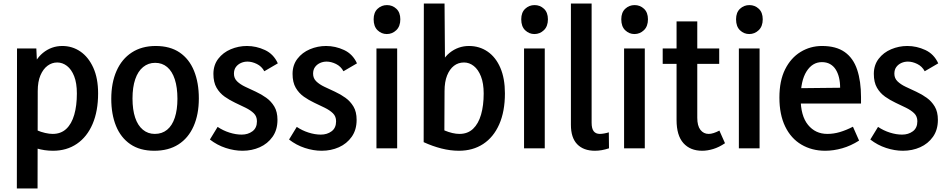

<svg xmlns="http://www.w3.org/2000/svg" viewBox="-20 -845 5403 1094"><path d="M76 229 77 -569H187L194 -421H151Q176 -504 224.5 -543.5Q273 -583 335 -583Q392 -583 438 -551.5Q484 -520 511.5 -459.5Q539 -399 539 -313Q539 -212 507.5 -138.5Q476 -65 418 -25.5Q360 14 282 14Q234 14 188.5 0.5Q143 -13 97 -38L190 -103Q213 -93 237 -87.5Q261 -82 280 -82Q327 -82 357.5 -110.5Q388 -139 403 -191Q418 -243 418 -312Q418 -372 402.5 -411Q387 -450 361.5 -469.5Q336 -489 306 -489Q276 -489 251 -470.5Q226 -452 210.5 -416Q195 -380 195 -326L194 229Z M991 -282Q991 -347 976 -393Q961 -439 932.5 -463Q904 -487 864 -487Q825 -487 795.5 -463Q766 -439 750.5 -393.5Q735 -348 735 -284Q735 -220 750 -175Q765 -130 794 -106Q823 -82 862 -82Q903 -82 932 -105.5Q961 -129 976 -174.5Q991 -220 991 -282ZM1113 -284Q1113 -193 1083 -125.5Q1053 -58 996.5 -22Q940 14 859 14Q777 14 722.5 -23.5Q668 -61 641 -127.5Q614 -194 614 -282Q614 -373 644 -441Q674 -509 731 -546Q788 -583 867 -583Q949 -583 1003.5 -546Q1058 -509 1085.5 -441.5Q1113 -374 1113 -284Z M1362 14Q1315 14 1266 -2Q1217 -18 1176 -50L1220 -122Q1251 -101 1287.5 -89.5Q1324 -78 1357 -78Q1393 -78 1418.5 -97Q1444 -116 1444 -154Q1444 -182 1426 -199.5Q1408 -217 1379.5 -231Q1351 -245 1320 -259.5Q1289 -274 1260.5 -294Q1232 -314 1214 -345Q1196 -376 1196 -424Q1196 -474 1223.5 -510Q1251 -546 1295 -564.5Q1339 -583 1387 -583Q1440 -583 1489.5 -560Q1539 -537 1563 -484L1486 -439Q1471 -467 1443.5 -480.5Q1416 -494 1390 -494Q1370 -494 1352.5 -486Q1335 -478 1324 -463Q1313 -448 1313 -425Q1313 -399 1331 -381.5Q1349 -364 1377.5 -350.5Q1406 -337 1437.5 -322.5Q1469 -308 1497 -288Q1525 -268 1543 -238Q1561 -208 1561 -162Q1561 -105 1533 -65.5Q1505 -26 1460 -6Q1415 14 1362 14Z M1813 14Q1766 14 1717 -2Q1668 -18 1627 -50L1671 -122Q1702 -101 1738.5 -89.5Q1775 -78 1808 -78Q1844 -78 1869.5 -97Q1895 -116 1895 -154Q1895 -182 1877 -199.5Q1859 -217 1830.5 -231Q1802 -245 1771 -259.5Q1740 -274 1711.5 -294Q1683 -314 1665 -345Q1647 -376 1647 -424Q1647 -474 1674.5 -510Q1702 -546 1746 -564.5Q1790 -583 1838 -583Q1891 -583 1940.5 -560Q1990 -537 2014 -484L1937 -439Q1922 -467 1894.5 -480.5Q1867 -494 1841 -494Q1821 -494 1803.5 -486Q1786 -478 1775 -463Q1764 -448 1764 -425Q1764 -399 1782 -381.5Q1800 -364 1828.5 -350.5Q1857 -337 1888.5 -322.5Q1920 -308 1948 -288Q1976 -268 1994 -238Q2012 -208 2012 -162Q2012 -105 1984 -65.5Q1956 -26 1911 -6Q1866 14 1813 14Z M2125 0V-569H2243V0ZM2184 -651Q2154 -651 2131.5 -672.5Q2109 -694 2109 -735Q2109 -774 2131.5 -795Q2154 -816 2185 -816Q2216 -816 2238.5 -795Q2261 -774 2261 -735Q2261 -695 2238 -673Q2215 -651 2184 -651Z M2595 14Q2546 14 2495 1Q2444 -12 2394 -35L2395 -825H2513L2516 -422H2470Q2494 -506 2542.5 -544.5Q2591 -583 2652 -583Q2712 -583 2758.5 -551Q2805 -519 2831 -458.5Q2857 -398 2857 -313Q2857 -210 2824.5 -136.5Q2792 -63 2733 -24.5Q2674 14 2595 14ZM2598 -82Q2645 -82 2675.5 -111Q2706 -140 2721 -192Q2736 -244 2736 -312Q2736 -370 2720.5 -409.5Q2705 -449 2679.5 -469Q2654 -489 2624 -489Q2591 -489 2566.5 -470Q2542 -451 2527.5 -415Q2513 -379 2513 -326L2512 -102Q2536 -92 2557.5 -87Q2579 -82 2598 -82Z M2966 0V-569H3084V0ZM3025 -651Q2995 -651 2972.5 -672.5Q2950 -694 2950 -735Q2950 -774 2972.5 -795Q2995 -816 3026 -816Q3057 -816 3079.5 -795Q3102 -774 3102 -735Q3102 -695 3079 -673Q3056 -651 3025 -651Z M3233 -134V-825H3351V-146Q3351 -112 3363 -97Q3375 -82 3398 -82Q3408 -82 3422.5 -84.5Q3437 -87 3449 -91L3450 0Q3429 7 3409 10.5Q3389 14 3370 14Q3305 14 3269 -23Q3233 -60 3233 -134Z M3536 0V-569H3654V0ZM3595 -651Q3565 -651 3542.5 -672.5Q3520 -694 3520 -735Q3520 -774 3542.5 -795Q3565 -816 3596 -816Q3627 -816 3649.5 -795Q3672 -774 3672 -735Q3672 -695 3649 -673Q3626 -651 3595 -651Z M3981 14Q3913 14 3874 -29.5Q3835 -73 3835 -161V-723H3953V-174Q3953 -128 3971 -105Q3989 -82 4018 -82Q4031 -82 4046.5 -87Q4062 -92 4079 -101L4111 -29Q4077 -6 4044 4Q4011 14 3981 14ZM3756 -481V-569H4078V-481Z M4190 0V-569H4308V0ZM4249 -651Q4219 -651 4196.5 -672.5Q4174 -694 4174 -735Q4174 -774 4196.5 -795Q4219 -816 4250 -816Q4281 -816 4303.5 -795Q4326 -774 4326 -735Q4326 -695 4303 -673Q4280 -651 4249 -651Z M4682 14Q4606 14 4546.5 -21Q4487 -56 4454 -124Q4421 -192 4421 -289Q4421 -385 4453.5 -450Q4486 -515 4541.5 -549Q4597 -583 4664 -583Q4744 -583 4793 -548.5Q4842 -514 4864 -448Q4886 -382 4886 -292V-255H4487L4489 -342L4767 -345Q4767 -377 4760.5 -403.5Q4754 -430 4741.5 -449.5Q4729 -469 4709.5 -480Q4690 -491 4663 -491Q4609 -491 4575.5 -438Q4542 -385 4542 -285Q4542 -185 4584 -133.5Q4626 -82 4694 -82Q4730 -82 4765.5 -92.5Q4801 -103 4840 -123L4875 -44Q4828 -14 4778.5 0Q4729 14 4682 14Z M5125 14Q5078 14 5029 -2Q4980 -18 4939 -50L4983 -122Q5014 -101 5050.5 -89.5Q5087 -78 5120 -78Q5156 -78 5181.5 -97Q5207 -116 5207 -154Q5207 -182 5189 -199.5Q5171 -217 5142.5 -231Q5114 -245 5083 -259.5Q5052 -274 5023.5 -294Q4995 -314 4977 -345Q4959 -376 4959 -424Q4959 -474 4986.5 -510Q5014 -546 5058 -564.5Q5102 -583 5150 -583Q5203 -583 5252.5 -560Q5302 -537 5326 -484L5249 -439Q5234 -467 5206.5 -480.5Q5179 -494 5153 -494Q5133 -494 5115.5 -486Q5098 -478 5087 -463Q5076 -448 5076 -425Q5076 -399 5094 -381.5Q5112 -364 5140.5 -350.5Q5169 -337 5200.5 -322.5Q5232 -308 5260 -288Q5288 -268 5306 -238Q5324 -208 5324 -162Q5324 -105 5296 -65.5Q5268 -26 5223 -6Q5178 14 5125 14Z"/></svg>

Font: Yaldevi ExtraLight SemiBold
Style: Regular
Weight: 600
Version: Version 1.100